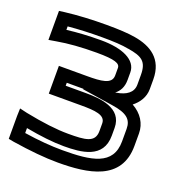

<svg xmlns="http://www.w3.org/2000/svg" viewBox="-134 -606 670 728"><g transform="rotate(20 201.5 -242.0)"><path d="M411 -346V-385C411 -468 356 -501 290 -512C262 -517 222 -519 174 -519C115 -519 59 -516 9 -510L-14 -507V-485V-420V-390L16 -395C61 -403 113 -407 175 -407C249 -407 270 -398 270 -380V-350C270 -314 227 -311 170 -311H82H57V-286V-224V-199H82H187C243 -199 286 -196 286 -162V-131C286 -84 246 -81 178 -81C131 -81 74 -88 4 -102L-26 -109L-27 -78V-7V14L-6 18C65 29 126 35 178 35C299 35 430 17 430 -124V-174C430 -214 408 -248 370 -269C393 -287 411 -313 411 -346ZM174 -261V-259L298 -240C359 -231 380 -212 380 -174V-124C380 -27 295 -15 178 -15C134 -15 83 -19 24 -28V-48C83 -37 135 -31 178 -31C248 -31 336 -38 336 -131V-162C336 -243 245 -249 187 -249H107V-261H170C171 -261 173 -261 174 -261ZM361 -346C361 -313 334 -296 297 -290L292 -289C309 -302 320 -321 320 -350V-380C320 -431 260 -457 175 -457C124 -457 77 -454 37 -449V-463C79 -467 125 -469 174 -469C221 -469 256 -467 281 -462H282C338 -453 361 -440 361 -385V-346Z"/></g></svg>

Font: Gamestation DisplayOutline
Style: Regular
Weight: 400
Designer: Jonas Hecksher
Foundry: Jonas Hecksher, Playtypeª, e-types AS
Version: Version 1.003